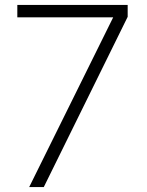

<svg xmlns="http://www.w3.org/2000/svg" viewBox="-20 -752 595 776"><path d="M438 -682H50V-732H496V-684L157 4H98L438 -683Z"/></svg>

Font: Sinter Light
Style: Regular
Weight: 300
Foundry: Adobe & rsms
Version: Version 1.000